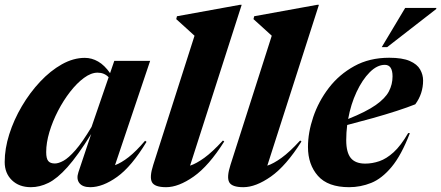

<svg xmlns="http://www.w3.org/2000/svg" viewBox="-24 -765 1834 798"><path d="M302 -49.5 355 -208Q299 -118 256.2 -70.2Q213.5 -22.5 177.2 -4.8Q141 13 104.5 13Q55.5 13 25.5 -16Q-4.5 -45 -4.5 -91.5Q-4.5 -147 14.5 -207Q33.5 -267 66.8 -323.5Q100 -380 142.8 -425.5Q185.5 -471 233.2 -497.8Q281 -524.5 328.5 -524.5Q357.5 -524.5 384 -509.2Q410.5 -494 433.5 -461L451 -512H600L454 -78.5Q480 -88 510.8 -112Q541.5 -136 579 -180L585 -175.5Q523 -73 463 -30Q403 13 351 13Q319 13 305.8 -4.2Q292.5 -21.5 302 -49.5ZM168 -133Q168 -106 176.5 -95.8Q185 -85.5 204 -85.5Q219 -85.5 239.8 -96.8Q260.5 -108 289.2 -140.5Q318 -173 356.5 -237.5L427.5 -444Q409.5 -463 381.5 -463Q354.5 -463 325 -441.2Q295.5 -419.5 267.5 -383.5Q239.5 -347.5 217 -304Q194.5 -260.5 181.2 -216Q168 -171.5 168 -133Z M784.5 -616.5Q771 -629 750.5 -647.5Q730 -666 708.5 -685.5L711.5 -697.5L973 -745H980.5L766 -76.5Q792 -85 825.2 -109Q858.5 -133 902.5 -181L908 -177Q844 -75.5 781 -31.2Q718 13 666.5 13Q618.5 13 607.5 -8Q596.5 -29 613 -80Z M1105.5 -616.5Q1092 -629 1071.5 -647.5Q1051 -666 1029.5 -685.5L1032.5 -697.5L1294 -745H1301.5L1087 -76.5Q1113 -85 1146.2 -109Q1179.5 -133 1223.5 -181L1229 -177Q1165 -75.5 1102 -31.2Q1039 13 987.5 13Q939.5 13 928.5 -8Q917.5 -29 934 -80Z M1679.5 -211.5Q1644 -119.5 1603.5 -71Q1563 -22.5 1518.8 -4.8Q1474.5 13 1427 13Q1339 13 1297.5 -34Q1256 -81 1256 -154Q1256 -214 1278 -279Q1300 -344 1342.8 -399.8Q1385.5 -455.5 1448.5 -490.2Q1511.5 -525 1593.5 -525Q1648.5 -525 1679.2 -511.5Q1710 -498 1722.2 -476.2Q1734.5 -454.5 1734.5 -430.5Q1734.5 -375.5 1702 -331.5Q1671 -319 1624.8 -304Q1578.5 -289 1525 -274Q1471.5 -259 1419 -245.5Q1415 -213.5 1415 -182.5Q1415 -131.5 1434 -108.2Q1453 -85 1494 -85Q1523 -85 1552.5 -95Q1582 -105 1612 -132.2Q1642 -159.5 1672.5 -212ZM1575.5 -495.5Q1543.5 -495.5 1512.8 -464.8Q1482 -434 1458 -382.8Q1434 -331.5 1423 -270.5Q1498 -300.5 1537.8 -328.5Q1577.5 -356.5 1592.5 -385.5Q1607.5 -414.5 1607.5 -447.5Q1607.5 -495.5 1575.5 -495.5ZM1562.5 -569 1660 -732H1789.5L1789 -727.5L1585 -569Z"/></svg>

Font: Newsreader Display
Style: Bold Italic
Weight: 700
Italic angle: -17°
Designer: Hugues Gentile
Foundry: Production Type
Version: Version 1.001